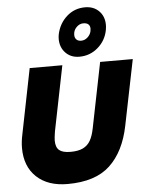

<svg xmlns="http://www.w3.org/2000/svg" viewBox="-66 -1086 882 1154"><g transform="rotate(-5 375.0 -509.5)"><path d="M317 -858Q317 -872 320 -887Q334 -951 380.5 -992.5Q427 -1034 491 -1034Q543 -1034 575 -1001.5Q607 -969 607 -918Q607 -904 604 -887Q592 -824 544 -782.5Q496 -741 432 -741Q381 -741 349 -774Q317 -807 317 -858ZM511 -887Q513 -899 513 -903Q513 -920 503 -929.5Q493 -939 472 -939Q449 -939 430.5 -920Q412 -901 412 -874Q412 -857 422 -846.5Q432 -836 451 -836Q472 -836 489 -851Q506 -866 511 -887ZM40 -224Q40 -262 49 -304L128 -699H325L246 -306Q240 -269 240 -252Q240 -211 261 -193.5Q282 -176 329 -176Q376 -176 404.5 -190Q433 -204 449 -232Q465 -260 474 -306L553 -699H750L670 -304Q639 -150 551 -67.5Q463 15 295 15Q176 15 108 -49Q40 -113 40 -224Z"/></g></svg>

Font: Readiness ExtraBold
Style: Italic
Weight: 800
Italic angle: -12°
Designer: Katatrad Team
Foundry: CadsonDemak
Version: Version 1.00;January 16, 2020;FontCreator 12.0.0.2550 64-bit